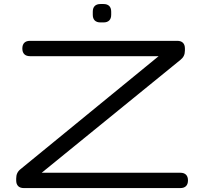

<svg xmlns="http://www.w3.org/2000/svg" viewBox="-20 -958 1039 978"><path d="M85 -96.7 788.1 -671.9H132.8Q113.8 -671.9 103.8 -681.9Q93.8 -691.9 93.8 -710.9Q93.8 -730 103.8 -740Q113.8 -750 132.8 -750H882.8Q901.9 -750 911.9 -740Q921.9 -730 921.9 -710.9V-701.2Q921.9 -685.5 916.5 -674.1Q911.1 -662.6 899.4 -653.3L192.4 -78.1H898.4Q917.5 -78.1 927.5 -68.1Q937.5 -58.1 937.5 -39.1Q937.5 -20 927.5 -10Q917.5 0 898.4 0H101.6Q82.5 0 72.5 -10Q62.5 -20 62.5 -39.1V-48.8Q62.5 -64.5 67.9 -75.9Q73.2 -87.4 85 -96.7ZM491.7 -937.5H507.3Q526.4 -937.5 536.4 -927.5Q546.4 -917.5 546.4 -898.4V-882.8Q546.4 -863.8 536.4 -853.8Q526.4 -843.8 507.3 -843.8H491.7Q472.7 -843.8 462.6 -853.8Q452.6 -863.8 452.6 -882.8V-898.4Q452.6 -917.5 462.6 -927.5Q472.7 -937.5 491.7 -937.5Z"/></svg>

Font: Gyrochrome
Style: Regular
Weight: 400
Designer: David Moles
Foundry: David Moles
Version: Version 1.005;Glyphs 3.2.3 (3260)